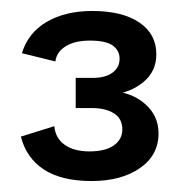

<svg xmlns="http://www.w3.org/2000/svg" viewBox="-20 -613 327 350"><path d="M147 -283Q92 -283 60 -304Q28 -325 18 -364L79 -383Q81 -361 98 -349Q115 -337 143 -337Q172 -337 187.5 -348Q203 -359 203 -377Q203 -397 187.5 -406.5Q172 -416 148 -416H118V-471H149Q172 -471 185 -480.5Q198 -490 198 -506Q198 -521 185.5 -530Q173 -539 144 -539Q116 -539 99.5 -528.5Q83 -518 81 -501L20 -516Q31 -553 65 -573Q99 -593 148 -593Q203 -593 234 -572Q265 -551 265 -514Q265 -483 241.5 -463.5Q218 -444 183 -440V-447Q220 -445 244.5 -423.5Q269 -402 269 -370Q269 -330 235 -306.5Q201 -283 147 -283Z"/></svg>

Font: Rokkitt SemiBold SemiBold
Style: Regular
Weight: 600
Version: Version 3.103